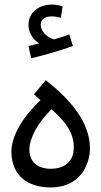

<svg xmlns="http://www.w3.org/2000/svg" viewBox="-20 -823 445 843"><path d="M117 -567C172 -580 251 -603 300 -621L284 -672C265 -664 242 -657 217 -650C192 -657 159 -681 159 -715C159 -738 177 -751 208 -751C222 -751 234 -748 247 -745L255 -795C240 -800 222 -803 208 -803C154 -803 105 -772 105 -712C105 -679 126 -649 152 -632C138 -629 124 -626 105 -621ZM202 0C339 0 375 -110 375 -171C375 -289 285 -389 181 -471L129 -409L158 -383C63 -294 30 -211 30 -158C30 -50 104 0 202 0ZM202 -82C148 -82 109 -110 109 -166C109 -214 144 -283 206 -343C289 -271 304 -221 304 -175C304 -119 269 -82 202 -82Z"/></svg>

Font: Noto Sans Arabic UI
Style: Regular
Weight: 400
Designer: Monotype Design Team, Nadine Chahine and Nizar Qandah
Foundry: Monotype Imaging Inc.
Version: Version 2.010